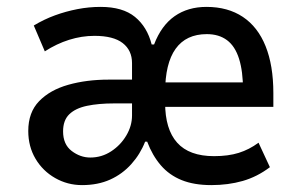

<svg xmlns="http://www.w3.org/2000/svg" viewBox="-20 -528 867 557"><path d="M218 9Q176 9 140 -11.5Q104 -32 83 -67.5Q62 -103 62 -148Q62 -202 93.5 -234.5Q125 -267 178 -282Q231 -297 295 -297H387V-228H311Q266 -228 232.5 -221Q199 -214 181 -196.5Q163 -179 163 -147Q163 -109 188 -90Q213 -71 242 -71Q275 -71 302.5 -89Q330 -107 346.5 -135Q363 -163 363 -193V-345Q363 -382 336 -403Q309 -424 254 -424Q217 -424 180.5 -412.5Q144 -401 110 -379L78 -454Q108 -472 139.5 -483.5Q171 -495 204.5 -501.5Q238 -508 272 -508Q336 -508 371.5 -479Q407 -450 420 -399H427Q448 -454 486.5 -481Q525 -508 579 -508Q641 -508 684.5 -479Q728 -450 750.5 -394Q773 -338 773 -258V-218H435V-289H703L685 -267Q685 -321 673.5 -357.5Q662 -394 638.5 -411.5Q615 -429 580 -429Q520 -429 489.5 -386.5Q459 -344 459 -260V-230Q459 -153 494 -114Q529 -75 601 -75Q642 -75 672.5 -84.5Q703 -94 730 -114L763 -43Q726 -15 684 -3Q642 9 593 9Q543 9 507 -5.5Q471 -20 446.5 -48.5Q422 -77 407 -117H401Q387 -81 361 -52Q335 -23 299.5 -7Q264 9 218 9Z"/></svg>

Font: Nunito Sans 7pt Condensed SemiBold
Style: Regular
Weight: 600
Width: 3
Designer: Vernon Adams
Foundry: Vernon Adams
Version: Version 3.101;gftools[0.9.27]